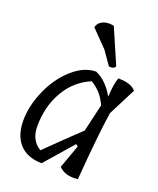

<svg xmlns="http://www.w3.org/2000/svg" viewBox="-146 -878 794 966"><g transform="rotate(20 251.0 -394.5)"><path d="M321 -163 190 -13Q113 -14 72 -58Q31 -102 30 -180.5Q29 -259 66 -344.5Q103 -430 165 -485Q227 -540 291 -540Q350 -514 390 -443L391 -446Q394 -512 407 -546Q478 -546 502 -514L427 -367Q409 -251 389 0Q321 8 287 -29L332 -154ZM106 -181Q106 -105 162 -72Q253 -162 338 -242L372 -389Q356 -423 338 -444Q320 -465 287 -487Q202 -452 154 -369.5Q106 -287 106 -181ZM342 -586 291 -659 205 -747Q212 -773 237 -783.5Q262 -794 295 -787L376 -600Q371 -583 342 -586Z"/></g></svg>

Font: Tillana
Style: Regular
Weight: 400
Designer: Lipi Raval (Devanagari, Latin), Jonny Pinhorn (Latin)
Foundry: Indian Type Foundry
Version: Version 2.003;PS 1.0;hotconv 1.0.79;makeotf.lib2.5.61930; tt